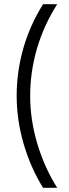

<svg xmlns="http://www.w3.org/2000/svg" viewBox="-20 -728 326 910"><path d="M184 162Q125 67 92 -46.5Q59 -160 59 -273Q59 -387 90 -497Q121 -607 184 -708H251Q187 -607 155 -497Q123 -387 123 -273Q123 -160 157 -46.5Q191 67 251 162Z"/></svg>

Font: Atkinson Hyperlegible Next Light
Style: Regular
Weight: 300
Designer: Elliott Scott, Megan Eiswerth, Linus Boman, Theodore Petrosky, Letters from Sweden
Foundry: Applied Design Works, Letters from Sweden
Version: Version 2.001